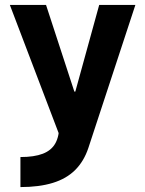

<svg xmlns="http://www.w3.org/2000/svg" viewBox="-20 -540 590 780"><path d="M63 98Q119 98 154 84.5Q189 71 205 42Q221 13 221 -34L229 29L20 -520H167L282 -168H286L383 -520H530L339 61Q321 115 285.5 150.5Q250 186 194.5 203Q139 220 63 220Z"/></svg>

Font: M PLUS Code Latin SemiExpanded
Style: Bold
Weight: 700
Width: 6
Designer: Coji Morishita
Foundry: UNDERFOREST DESIGN
Version: Version 1.002; ttfautohint (v1.8.3)